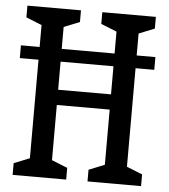

<svg xmlns="http://www.w3.org/2000/svg" viewBox="-52 -777 725 825"><g transform="rotate(5 310.0 -365.0)"><path d="M356 -50.5 444 -85.8 424 -47.2V-682.8L444 -644.2L356 -679.5V-730H587V-679.5L499.3 -644.2L519.3 -685.7V-44.3L499.3 -85.8L587 -50.5V0H356ZM33 -50.5 120.7 -85.8 100.7 -47.2V-682.8L120.7 -644.2L33 -679.5V-730H264V-679.5L176 -644.2L196 -685.7V-44.3L176 -85.8L264 -50.5V0H33ZM128.7 -381.5H492V-315.8H128.7ZM20 -557.7H600V-502.7H20Z"/></g></svg>

Font: Monaspace Xenon Var ExtraLight
Style: Regular
Weight: 200
Designer: Riley Cran and the Lettermatic Team
Version: Version 1.200 (Monaspace Xenon Var)